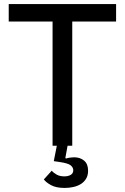

<svg xmlns="http://www.w3.org/2000/svg" viewBox="-20 -718 615 946"><path d="M239 -612H23V-698H552V-612H336V0H313L302 60L305 63Q315 60 325.5 58.5Q336 57 345 57Q375 57 394.5 73.5Q414 90 414 123Q414 146 404.5 162Q395 178 379.5 188Q364 198 343 203Q322 208 299 208Q257 208 232 194.5Q207 181 196 166L235 123Q244 134 259.5 142.5Q275 151 297 151Q316 151 328.5 143.5Q341 136 341 121Q341 107 328 96.5Q315 86 272 80L245 76L260 0H239Z"/></svg>

Font: IBM Plex Sans Text
Style: Regular
Weight: 450
Designer: Mike Abbink, Paul van der Laan, Pieter van Rosmalen
Foundry: Bold Monday
Version: Version 3.005